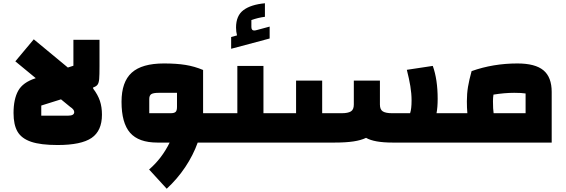

<svg xmlns="http://www.w3.org/2000/svg" viewBox="-20 -874 3467 1177"><path d="M605 -171Q605 -72 541.5 -28.5Q478 15 333 15Q229 15 170.5 -5Q112 -25 87.5 -67Q63 -109 63 -181Q63 -266 91.5 -317.5Q120 -369 197 -394L199 -395L74 -498L187 -633L396 -460L430 -471V-630H590V-470Q590 -413 588 -389.5Q586 -366 578 -355Q570 -344 551 -338V-331Q580 -293 592.5 -255.5Q605 -218 605 -171ZM435 -187Q435 -203 410 -219L354 -265L233 -227V-165H398Q435 -165 435 -187Z M1325 0H1192Q1164 78 1115.5 150.5Q1067 223 1002 283L894 165Q972 98 1020 0H945Q830 0 777.5 -60Q725 -120 725 -250Q725 -372 787.5 -428.5Q850 -485 985 -485Q1062 -485 1117.5 -476Q1173 -467 1225 -445V-180H1325ZM1026 -180Q1048 -180 1056.5 -188Q1065 -196 1065 -218V-305H954Q920 -305 907.5 -297Q895 -289 895 -267V-180Z M1685 -180V0H1285V-180H1435V-470H1595V-180ZM1633 -711V-638L1397 -575V-647L1433 -657Q1427 -680 1427 -705Q1427 -778 1472.5 -812Q1518 -846 1604 -854V-771Q1563 -766 1521 -751V-709Q1521 -687 1538 -687Q1545 -687 1555 -690Z M2753 -180V0H2387Q2274 0 2224 -29Q2193 -14 2146.5 -7Q2100 0 2031 0H1645V-180H1795V-380H1955V-180H2075Q2113 -180 2131 -191Q2149 -202 2149 -233V-380H2309V-233Q2309 -202 2327 -191Q2345 -180 2383 -180H2494Q2503 -206 2503 -258Q2503 -301 2495.5 -346Q2488 -391 2474 -446L2633 -470Q2663 -387 2663 -268Q2663 -216 2656 -180Z M3362 -310V0H2713V-180H2845Q2842 -213 2842 -253Q2842 -300 2849 -342Q2856 -384 2871 -438Q3003 -485 3152 -485Q3261 -485 3311.5 -443Q3362 -401 3362 -310ZM3202 -301Q3178 -305 3132 -305Q3073 -305 3005 -294Q3002 -275 3002 -253Q3002 -205 3006 -180H3202Z"/></svg>

Font: Changa ExtraBold
Style: Regular
Weight: 800
Designer: Eduardo Rodriguez Tunni
Foundry: Eduardo Rodriguez Tunni
Version: Version 2.002; ttfautohint (v1.5) -l 8 -r 50 -G 220 -x 14 -H